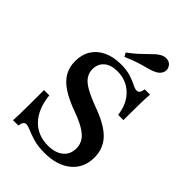

<svg xmlns="http://www.w3.org/2000/svg" viewBox="-227 -866 975 975"><g transform="rotate(45 260.5 -378.0)"><path d="M278.2 11.3Q231.5 11.3 198 1.2Q164.5 -8.9 144 -18.1Q123.4 -27.4 110.5 -27.4Q101.6 -27.4 95.6 -19Q89.5 -10.5 87.1 6.5H49.2Q50.8 -12.9 51.2 -39.5Q51.6 -66.1 52 -108.1Q52.4 -150 52.4 -212.9H90.3Q99.2 -125 145.2 -76.2Q191.1 -27.4 266.1 -27.4Q317.7 -27.4 348 -52Q378.2 -76.6 378.2 -120.2Q378.2 -147.6 364.1 -169.4Q350 -191.1 318.5 -210.1Q287.1 -229 234.7 -247.6Q173.4 -270.2 134.3 -296.4Q95.2 -322.6 77.4 -355.2Q59.7 -387.9 59.7 -428.2Q59.7 -475.8 81 -510.1Q102.4 -544.4 142.3 -563.3Q182.3 -582.3 235.5 -582.3Q279 -582.3 308.1 -572.6Q337.1 -562.9 355.6 -553.2Q374.2 -543.5 387.1 -543.5Q396.8 -543.5 402.8 -551.6Q408.9 -559.7 411.3 -577.4H449.2Q447.6 -558.9 446.8 -536.3Q446 -513.7 445.6 -479.4Q445.2 -445.2 445.2 -390.3H407.3Q399.2 -460.5 356 -502.4Q312.9 -544.4 248.4 -544.4Q202.4 -544.4 176.6 -522.2Q150.8 -500 150.8 -462.1Q150.8 -435.5 165.3 -414.5Q179.8 -393.5 213.3 -375Q246.8 -356.5 303.2 -335.5Q394.4 -302.4 435.1 -258.9Q475.8 -215.3 475.8 -152.4Q475.8 -76.6 422.6 -32.7Q369.4 11.3 278.2 11.3ZM221.8 -621 210.5 -641.1Q241.1 -663.7 260.9 -681.9Q280.6 -700 294.8 -714.1Q308.9 -728.2 320.6 -739.1Q332.3 -750 345.2 -757.3Q365.3 -769.4 385.9 -765.7Q406.5 -762.1 415.3 -744.4Q425 -728.2 418.1 -709.7Q411.3 -691.1 390.3 -679.8Q374.2 -671 352.4 -665.3Q330.6 -659.7 299.6 -650.4Q268.5 -641.1 221.8 -621Z"/></g></svg>

Font: Playfair 9pt SemiBold
Style: Regular
Weight: 600
Designer: Claus Eggers Sørensen
Foundry: Claus Eggers Sørensen
Version: Version 2.001;gftools[0.9.30]